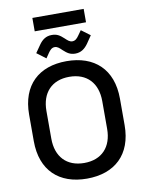

<svg xmlns="http://www.w3.org/2000/svg" viewBox="-107 -1084 887 1172"><g transform="rotate(-10 336.5 -498.0)"><path d="M336 14C508 14 618 -85 618 -268V-432C618 -615 508 -714 336 -714C164 -714 55 -615 55 -432V-268C55 -85 164 14 336 14ZM163 -264V-436C163 -548 227 -617 336 -617C445 -617 509 -548 509 -436V-264C509 -152 445 -83 336 -83C227 -83 163 -152 163 -264ZM163 -794 219 -752 240 -783C250 -797 261 -811 280 -811C298 -811 309 -799 325 -784C349 -762 367 -750 398 -750C434 -750 458 -769 478 -797L510 -844L455 -885L433 -854C423 -840 412 -827 393 -827C376 -827 364 -839 349 -853C324 -876 307 -887 275 -887C239 -887 215 -869 195 -840ZM177 -927H495V-1010H177Z"/></g></svg>

Font: Meta Space Medium
Style: Regular
Weight: 500
Designer: Meta Pool / Florian Karsten
Foundry: Meta Pool / Florian Karsten
Version: Version 2.000;Glyphs 3.1.1 (3137)